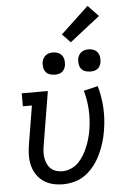

<svg xmlns="http://www.w3.org/2000/svg" viewBox="-63 -1022 727 1076"><g transform="rotate(-5 300.0 -484.0)"><path d="M248 8Q218 8 189.5 1Q161 -6 138 -22Q115 -38 99.5 -61.5Q84 -85 77 -112.5Q70 -140 70.5 -170Q71 -200 76 -230L112 -447H61V-520H208L158 -218Q155 -200 154 -182Q153 -164 156 -147Q159 -130 166 -114.5Q173 -99 185.5 -87.5Q198 -76 215 -70.5Q232 -65 250 -65Q274 -65 298 -75Q322 -85 340 -103Q358 -121 371.5 -143.5Q385 -166 394.5 -189.5Q404 -213 410.5 -236.5Q417 -260 421 -284Q430 -341 427 -396Q424 -451 409 -504L489 -523Q506 -462 509.5 -399.5Q513 -337 502 -272Q497 -239 487 -206.5Q477 -174 462.5 -142.5Q448 -111 426.5 -82.5Q405 -54 377 -32.5Q349 -11 315 -1.5Q281 8 248 8ZM455 -608Q440 -608 426 -613Q412 -618 403.5 -629.5Q395 -641 393 -655.5Q391 -670 393 -685Q395 -695 400.5 -705Q406 -715 415 -721.5Q424 -728 434 -730.5Q444 -733 455 -733Q470 -733 483.5 -727.5Q497 -722 505.5 -710.5Q514 -699 516 -684.5Q518 -670 516 -655Q514 -645 509 -635Q504 -625 495 -618.5Q486 -612 475.5 -610Q465 -608 455 -608ZM255 -608Q240 -608 226 -613Q212 -618 203.5 -629.5Q195 -641 193 -655.5Q191 -670 193 -685Q195 -695 200.5 -705Q206 -715 215 -721.5Q224 -728 234 -730.5Q244 -733 255 -733Q270 -733 283.5 -727.5Q297 -722 305.5 -710.5Q314 -699 316 -684.5Q318 -670 316 -655Q314 -645 309 -635Q304 -625 295 -618.5Q286 -612 275.5 -610Q265 -608 255 -608ZM360 -781 314 -829 471 -976 530 -914Z"/></g></svg>

Font: Iosevka Etoile Oblique
Style: Regular
Weight: 400
Italic angle: -9°
Designer: Belleve Invis
Foundry: Belleve Invis
Version: Version 15.5.2; ttfautohint (v1.8.4)